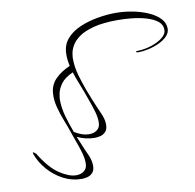

<svg xmlns="http://www.w3.org/2000/svg" viewBox="-89 -727 1028 1011"><g transform="rotate(-10 425.0 -221.0)"><path d="M268 194Q216 194 170 170Q124 146 90 107Q56 68 40 25Q39 22 38 19Q37 16 37 15Q37 12 39 12Q43 12 54 22Q104 104 154.5 137Q205 170 242 170Q267 170 283 158Q299 146 301 127Q301 124 301.5 121Q302 118 302 115Q302 90 293.5 60Q285 30 274 1Q263 -28 256 -50Q244 -86 229 -124Q214 -162 204 -200Q194 -238 196 -272Q198 -320 230 -352Q262 -384 308 -403Q304 -421 302 -438.5Q300 -456 301 -473Q303 -519 331.5 -550.5Q360 -582 404.5 -600.5Q449 -619 499 -627.5Q549 -636 594 -636Q638 -636 683 -627.5Q728 -619 766 -602.5Q804 -586 827 -562Q850 -538 850 -507Q850 -485 832.5 -467Q815 -449 787.5 -436.5Q760 -424 730.5 -417.5Q701 -411 678 -411Q665 -411 665 -416Q665 -419 673 -419Q696 -419 723.5 -425Q751 -431 775.5 -442.5Q800 -454 816 -469.5Q832 -485 832 -504Q832 -532 809 -550Q786 -568 749.5 -578.5Q713 -589 673 -593Q633 -597 599 -597Q520 -597 469 -583.5Q418 -570 390 -549.5Q362 -529 349.5 -507Q337 -485 334 -466.5Q331 -448 331 -439Q331 -393 344 -348Q357 -303 373 -260Q393 -208 410.5 -167Q428 -126 432 -118Q438 -102 440.5 -89.5Q443 -77 443 -66Q443 -41 431 -28Q419 -15 402.5 -11Q386 -7 373 -7Q325 -7 279 -29Q296 13 309.5 44Q323 75 327 83Q333 99 335.5 111.5Q338 124 338 135Q338 160 326 173Q314 186 297.5 190Q281 194 268 194ZM346 -31Q372 -31 388 -43Q404 -55 406 -74Q406 -77 406.5 -80Q407 -83 407 -86Q407 -111 398.5 -141Q390 -171 379 -200.5Q368 -230 361 -251Q351 -279 339 -308Q327 -337 318 -367Q273 -347 254 -320.5Q235 -294 230.5 -271Q226 -248 226 -238Q226 -192 239 -147Q252 -102 268 -59Q268 -57 269 -57Q311 -31 346 -31Z"/></g></svg>

Font: WindSong
Style: Regular
Weight: 400
Designer: Robert E. Leuschke
Foundry: Robert E. Leuschke
Version: Version 1.010; ttfautohint (v1.8.3)